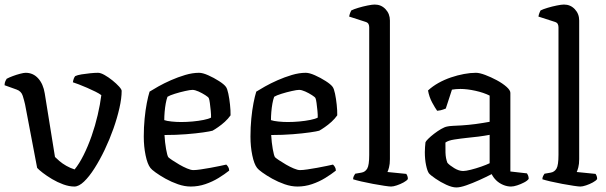

<svg xmlns="http://www.w3.org/2000/svg" viewBox="-25 -820 2663 844"><path d="M302 0Q279.2 0 253.2 -9.4Q227.2 -18.9 203.9 -32.8Q180.6 -46.7 163 -60.3Q145.5 -73.8 138.3 -82L85.2 -361Q81.5 -377.5 75.1 -398.4Q68.7 -419.2 47.6 -426.5L-5 -445.4Q-4.7 -456.5 -1.1 -463.9Q2.6 -471.3 4.4 -473.8Q15.1 -479.6 31.3 -485.6Q47.5 -491.7 63.5 -495.8Q79.5 -500 87.8 -500Q120.8 -500 143 -475.3Q165.2 -450.6 171.7 -409.4L216.7 -130Q223.4 -123.3 236 -112.3Q248.7 -101.3 266.5 -91.1Q284.2 -81 303 -75.2Q323.2 -99.7 342.5 -138.3Q361.8 -176.9 377.7 -222.3Q393.6 -267.7 404.4 -314.3Q415.3 -361 420.4 -401.7Q411.8 -408.5 394.7 -417Q377.5 -425.5 358.1 -434Q338.7 -442.4 321.6 -449Q304.4 -455.5 295.4 -458.3Q296.6 -467 299.4 -474.5Q302.2 -481.9 305.7 -485.5Q315.7 -490.2 333.6 -493.1Q351.5 -496 371.6 -498Q391.7 -500 406 -500Q417.4 -500 434.8 -490.2Q452.2 -480.4 469.5 -466.4Q486.8 -452.4 498.3 -439.7Q509.8 -427 509.8 -420.5Q509.8 -388.2 500 -344.9Q490.2 -301.5 473.6 -254.4Q456.9 -207.2 435.4 -162Q413.8 -116.8 390.5 -80.3Q367.3 -43.7 344.4 -21.8Q321.5 0 302 0Z M813.5 0Q786.5 0 757.5 -10Q728.5 -20.1 702.6 -34.5Q676.8 -49 658.9 -62Q641 -75 636.2 -81.8Q623 -98.5 615 -137.3Q607 -176.1 607 -219.6Q607 -260.8 610.7 -298.4Q614.3 -336 620.3 -366.8Q626.3 -397.5 632.5 -417.2Q646.5 -426.2 671.3 -440.1Q696 -454 726.6 -467.5Q757.1 -480.9 789.2 -490.5Q821.3 -500 850 -500Q866 -500 890.5 -489.1Q915 -478.2 937.5 -463.8Q959.9 -449.5 967.9 -438.5Q974.1 -430.5 978.7 -408.3Q983.4 -386 986.1 -360Q988.9 -333.9 988.5 -313Q978.1 -298.2 963.4 -284.7Q948.6 -271.3 933.9 -261.2Q919.3 -251 909.2 -245.5Q899.2 -242.5 868.2 -238Q837.1 -233.5 793 -230Q748.9 -226.5 698.1 -226.5Q699.9 -193.6 705 -164.8Q710.1 -136 714.8 -129Q718.9 -124.9 732.6 -115.6Q746.3 -106.4 763.3 -96.5Q780.4 -86.6 797.2 -79.5Q814.1 -72.3 824.8 -72.3Q837 -72.3 857.4 -75.3Q877.9 -78.3 900.5 -82.4Q923 -86.5 941.9 -90.5Q960.7 -94.5 969.7 -96.5Q973.7 -93 978 -86.3Q982.2 -79.5 982.5 -70.1Q962.5 -54.1 935.8 -37.7Q909 -21.2 877.7 -10.6Q846.5 0 813.5 0ZM771.1 -283.6Q795.7 -283.6 821.9 -286Q848 -288.4 869.9 -292.8Q891.8 -297.2 902.7 -303Q903.2 -315.1 901.4 -333.1Q899.6 -351.1 897.5 -367.2Q895.4 -383.2 892.7 -388.8Q891 -393 877.5 -401.7Q863.9 -410.5 848 -417.7Q832 -424.9 820.8 -424.9Q811.1 -424.9 788.5 -419.8Q765.8 -414.8 743.5 -407.8Q721.2 -400.9 711.2 -394.6Q706.8 -382.7 703.5 -364.9Q700.3 -347 698.7 -327.7Q697.1 -308.5 697.1 -292Q708 -288 729.5 -285.8Q751 -283.6 771.1 -283.6Z M1282.5 0Q1255.5 0 1226.5 -10Q1197.5 -20.1 1171.6 -34.5Q1145.8 -49 1127.9 -62Q1110 -75 1105.2 -81.8Q1092 -98.5 1084 -137.3Q1076 -176.1 1076 -219.6Q1076 -260.8 1079.7 -298.4Q1083.3 -336 1089.3 -366.8Q1095.3 -397.5 1101.5 -417.2Q1115.5 -426.2 1140.3 -440.1Q1165 -454 1195.6 -467.5Q1226.1 -480.9 1258.2 -490.5Q1290.3 -500 1319 -500Q1335 -500 1359.5 -489.1Q1384 -478.2 1406.5 -463.8Q1428.9 -449.5 1436.9 -438.5Q1443.1 -430.5 1447.7 -408.3Q1452.4 -386 1455.1 -360Q1457.9 -333.9 1457.5 -313Q1447.1 -298.2 1432.4 -284.7Q1417.6 -271.3 1402.9 -261.2Q1388.3 -251 1378.2 -245.5Q1368.2 -242.5 1337.2 -238Q1306.1 -233.5 1262 -230Q1217.9 -226.5 1167.1 -226.5Q1168.9 -193.6 1174 -164.8Q1179.1 -136 1183.8 -129Q1187.9 -124.9 1201.6 -115.6Q1215.3 -106.4 1232.3 -96.5Q1249.4 -86.6 1266.2 -79.5Q1283.1 -72.3 1293.8 -72.3Q1306 -72.3 1326.4 -75.3Q1346.9 -78.3 1369.5 -82.4Q1392 -86.5 1410.9 -90.5Q1429.7 -94.5 1438.7 -96.5Q1442.7 -93 1447 -86.3Q1451.2 -79.5 1451.5 -70.1Q1431.5 -54.1 1404.8 -37.7Q1378 -21.2 1346.7 -10.6Q1315.5 0 1282.5 0ZM1240.1 -283.6Q1264.7 -283.6 1290.9 -286Q1317 -288.4 1338.9 -292.8Q1360.8 -297.2 1371.7 -303Q1372.2 -315.1 1370.4 -333.1Q1368.6 -351.1 1366.5 -367.2Q1364.4 -383.2 1361.7 -388.8Q1360 -393 1346.5 -401.7Q1332.9 -410.5 1317 -417.7Q1301 -424.9 1289.8 -424.9Q1280.1 -424.9 1257.5 -419.8Q1234.8 -414.8 1212.5 -407.8Q1190.2 -400.9 1180.2 -394.6Q1175.8 -382.7 1172.5 -364.9Q1169.3 -347 1167.7 -327.7Q1166.1 -308.5 1166.1 -292Q1177 -288 1198.5 -285.8Q1220 -283.6 1240.1 -283.6Z M1694.2 0Q1686.4 0 1664.3 -3.3Q1642.1 -6.5 1614.6 -11.7Q1587 -16.9 1563 -22.4Q1539 -28 1527.2 -32Q1527.2 -40 1530.6 -46.5Q1534 -53 1536.5 -56.4L1563.5 -61.1Q1580.5 -63.9 1589.3 -79Q1598 -94 1598 -139.1V-699.9Q1598 -707.9 1594.9 -714.3Q1591.8 -720.7 1582.4 -723.7L1509.8 -747.2Q1511.6 -756.7 1514.5 -763.9Q1517.4 -771 1519.1 -774Q1529.9 -779.6 1549.9 -785.6Q1570 -791.7 1590.6 -795.8Q1611.3 -800 1622.2 -800Q1650.6 -800 1669.8 -779.6Q1689 -759.2 1689 -729.8V-120.5Q1689 -98.7 1685.1 -84.2Q1681.2 -69.7 1678.2 -63.9L1761.1 -55.6Q1763.1 -52.6 1765.5 -47.2Q1767.9 -41.8 1767.9 -33Q1762.7 -25.4 1748.7 -17.9Q1734.8 -10.3 1719.4 -5.2Q1704 0 1694.2 0Z M1980.9 4Q1962.6 4 1936.9 -7.8Q1911.3 -19.6 1889.5 -34.7Q1867.7 -49.7 1860.5 -58.2Q1853.3 -68.2 1847.9 -94Q1842.5 -119.8 1842.5 -151.2Q1842.5 -163.2 1843.4 -173.8Q1844.3 -184.5 1845.3 -194.5Q1846.8 -199.2 1857.2 -209.6Q1867.6 -220 1883 -231.9Q1898.4 -243.8 1913.9 -252.8Q1929.4 -261.8 1940.4 -263.8Q1948.3 -265.8 1965.7 -266.8Q1983 -267.8 2005 -268.8Q2019 -269.8 2034.5 -271.2Q2050 -272.5 2065.9 -274.8Q2081.9 -277.1 2097.5 -279.5Q2113.1 -281.9 2127.4 -284.6V-399.8Q2100.4 -413.2 2064.2 -421.1Q2028 -429 1999 -429Q1988.9 -429 1979.3 -428.2Q1969.7 -427.3 1961.7 -425.9L1934.6 -342.8Q1930.6 -341.8 1922.2 -338.3Q1913.9 -334.8 1896.7 -333Q1887.9 -345 1874.8 -369.1Q1861.7 -393.3 1856.5 -422.3Q1876.5 -440.8 1902.5 -455.4Q1928.6 -469.9 1957.4 -479.7Q1986.2 -489.5 2014.5 -494.7Q2042.9 -500 2067.2 -500Q2082.7 -500 2107.9 -490.6Q2133.1 -481.1 2158.7 -467.4Q2184.2 -453.7 2201.4 -438.5Q2218.5 -423.3 2218.5 -411.8V-66.2L2291.5 -57.9Q2293.5 -55.1 2296.3 -48.9Q2299 -42.6 2299 -33.7Q2293.3 -25.4 2278.7 -17.9Q2264.2 -10.3 2248.5 -5.2Q2232.8 0 2221.5 0Q2204 0 2186.5 -7.4Q2168.9 -14.9 2156 -27.5Q2143.2 -40.2 2136.4 -54.6Q2112.5 -42.2 2082.3 -28.5Q2052.1 -14.9 2025 -5.4Q1998 4 1980.9 4ZM2010.9 -68.3Q2022.5 -68.3 2044.8 -73.9Q2067.1 -79.5 2090.4 -87.6Q2113.7 -95.8 2127.4 -102.5V-227.3Q2103.6 -222.8 2077.8 -219.5Q2052 -216.2 2027.9 -214Q1999.8 -211 1972.7 -206.8Q1945.5 -202.7 1933 -193.4Q1932.5 -174.7 1933.3 -148.9Q1934.1 -123.1 1941.8 -104.2Q1951.1 -93.5 1971.8 -80.9Q1992.4 -68.3 2010.9 -68.3Z M2526.2 0Q2518.4 0 2496.3 -3.3Q2474.1 -6.5 2446.6 -11.7Q2419 -16.9 2395 -22.4Q2371 -28 2359.2 -32Q2359.2 -40 2362.6 -46.5Q2366 -53 2368.5 -56.4L2395.5 -61.1Q2412.5 -63.9 2421.3 -79Q2430 -94 2430 -139.1V-699.9Q2430 -707.9 2426.9 -714.3Q2423.8 -720.7 2414.4 -723.7L2341.8 -747.2Q2343.6 -756.7 2346.5 -763.9Q2349.4 -771 2351.1 -774Q2361.9 -779.6 2381.9 -785.6Q2402 -791.7 2422.6 -795.8Q2443.3 -800 2454.2 -800Q2482.6 -800 2501.8 -779.6Q2521 -759.2 2521 -729.8V-120.5Q2521 -98.7 2517.1 -84.2Q2513.2 -69.7 2510.2 -63.9L2593.1 -55.6Q2595.1 -52.6 2597.5 -47.2Q2599.9 -41.8 2599.9 -33Q2594.7 -25.4 2580.7 -17.9Q2566.8 -10.3 2551.4 -5.2Q2536 0 2526.2 0Z"/></svg>

Font: Texturina Medium
Style: Regular
Weight: 500
Designer: Guillermo Torres Carreño
Foundry: Omnibus-Type
Version: Version 1.003